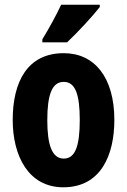

<svg xmlns="http://www.w3.org/2000/svg" viewBox="-20 -786 541 816"><path d="M404 -756V-766H240C219 -722 193 -673 160 -619V-606H265C313 -651 377 -721 404 -756ZM466 -276C466 -458 381 -560 251 -560C97 -560 34 -439 34 -276C34 -125 100 10 249 10C410 10 466 -129 466 -276ZM181 -275C181 -386 202 -438 251 -438C300 -438 319 -385 319 -276C319 -166 300 -112 251 -112C202 -112 181 -168 181 -275Z"/></svg>

Font: Noto Sans Khmer UI ExtraCondensed ExtraBold
Style: Regular
Weight: 800
Width: 2
Designer: Danh Hong and the Monotype Design Team
Foundry: Monotype Imaging Inc.
Version: Version 2.002